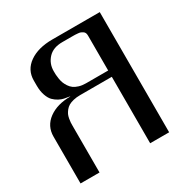

<svg xmlns="http://www.w3.org/2000/svg" viewBox="-178 -943 1064 1095"><g transform="rotate(-30 354.0 -396.0)"><path d="M625 -791.5V0H500V-437.5Q500 -437.5 291.5 -437.5Q266.6 -437.5 246.6 -432.6Q226.6 -427.7 213.9 -420.2Q201.2 -412.6 191.9 -400.9Q182.6 -389.2 177.7 -378.7Q172.9 -368.2 170.2 -353.5Q167.5 -338.9 167 -329.1Q166.5 -319.3 166.5 -306.2V0H41.5V-308.1Q41.5 -377.4 96.9 -418Q152.3 -458.5 239.7 -458.5Q238.8 -460 227.8 -461.7Q216.8 -463.4 202.1 -466.1Q187.5 -468.8 169.9 -478Q152.3 -487.3 137.9 -501.7Q123.5 -516.1 113.8 -543.7Q104 -571.3 104 -608.4V-641.6Q104 -710.9 161.4 -751.2Q218.8 -791.5 312.5 -791.5ZM500 -479V-708.5Q500 -718.8 497.1 -726.1Q494.1 -733.4 487.3 -737.8Q480.5 -742.2 474.4 -744.9Q468.3 -747.6 456.5 -748.5Q444.8 -749.5 437.7 -749.8Q430.7 -750 416.5 -750H354Q293.5 -750 261.2 -715.1Q229 -680.2 229 -631.3Q229 -617.7 229.5 -607.2Q230 -596.7 232.7 -580.1Q235.4 -563.5 240.2 -550.8Q245.1 -538.1 254.4 -523.9Q263.7 -509.8 276.4 -500.5Q289.1 -491.2 309.1 -485.1Q329.1 -479 354 -479Z"/></g></svg>

Font: Gputeks
Style: Bold
Weight: 600
Width: 8
Version: Version 0.9